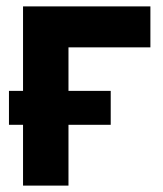

<svg xmlns="http://www.w3.org/2000/svg" viewBox="-20 -580 510 600"><path d="M8 -190V-296H326V-190ZM52 0V-560H450V-432H194V0Z"/></svg>

Font: Tektur SemiBold
Style: Regular
Weight: 600
Designer: Adam Jagosz
Foundry: Adam Jagosz
Version: Version 1.005;gftools[0.9.30]